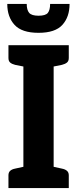

<svg xmlns="http://www.w3.org/2000/svg" viewBox="-20 -957 392 977"><path d="M99 0V-727H253V0ZM23 0V-65Q23 -80 32 -88Q41 -96 57 -99L107 -110L121 0ZM232 0 245 -110 295 -99Q311 -96 320.5 -88Q330 -80 330 -65V0ZM121 -727 107 -617 57 -627Q41 -631 32 -638.5Q23 -646 23 -662V-727ZM330 -727V-662Q330 -646 320.5 -638.5Q311 -631 295 -627L245 -617L232 -727ZM176 -790Q91 -790 54 -830.5Q17 -871 17 -937H116Q116 -906 128.5 -891.5Q141 -877 176 -877Q212 -877 223.5 -891.5Q235 -906 235 -937H334Q334 -871 297.5 -830.5Q261 -790 176 -790Z"/></svg>

Font: Aleo ExtraBold
Style: Regular
Weight: 800
Designer: Alessio Laiso
Foundry: Alessio Laiso
Version: Version 2.001;gftools[0.9.29]